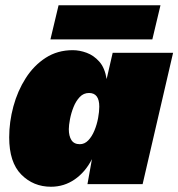

<svg xmlns="http://www.w3.org/2000/svg" viewBox="-20 -701 679 731"><path d="M174 10Q107 10 61 -36.5Q15 -83 15 -178Q15 -237 31 -296Q47 -355 78 -403.5Q109 -452 154 -481Q199 -510 257 -510Q283 -510 310 -500Q337 -490 358 -466.5Q379 -443 386 -400L409 -500H639L523 0H313L330 -95Q305 -46 264.5 -18Q224 10 174 10ZM284 -152Q302 -152 316 -166.5Q330 -181 339.5 -204Q349 -227 353.5 -251.5Q358 -276 358 -295Q358 -347 319 -347Q298 -347 283.5 -331.5Q269 -316 260 -293.5Q251 -271 246.5 -247.5Q242 -224 242 -209Q242 -183 252 -167.5Q262 -152 284 -152ZM591 -681 560 -551H172L203 -681Z"/></svg>

Font: Work Sans Black
Style: Italic
Weight: 900
Italic angle: -13°
Designer: Wei Huang
Foundry: Wei Huang
Version: Version 2.009; ttfautohint (v1.8.3)